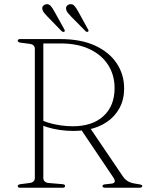

<svg xmlns="http://www.w3.org/2000/svg" viewBox="-20 -884 690 904"><path d="M564.5 -467Q564.5 -416 543 -375.8Q521.5 -335.5 482.5 -309.2Q443.5 -283 391 -273Q380.5 -271.5 370 -270.2Q359.5 -269 348.5 -268.2Q337.5 -267.5 326 -267.5Q294 -267.5 262.2 -272Q230.5 -276.5 203.2 -285Q176 -293.5 158 -306L164.5 -326Q180 -315 206.2 -306.8Q232.5 -298.5 263 -294Q293.5 -289.5 322.5 -289.5Q415 -289.5 467.2 -337.5Q519.5 -385.5 519.5 -469.5Q519.5 -530.5 489.2 -578Q459 -625.5 402 -652.5Q345 -679.5 264.5 -679.5H184V-45.5Q184 -36 190.5 -29.8Q197 -23.5 208 -22.5L272.5 -17Q280.5 -16.5 283.5 -14.2Q286.5 -12 286.5 -8Q286.5 0 274.5 0H75.5Q69 0 66.2 -2.2Q63.5 -4.5 63.5 -8Q63.5 -15 77.5 -17L120 -22.5Q131.5 -24 137.8 -30Q144 -36 144 -45.5V-654.5Q144 -664 137.8 -670Q131.5 -676 120 -677.5L77.5 -683Q63.5 -685 63.5 -692Q63.5 -696 66.2 -698Q69 -700 75.5 -700H264.5Q360.5 -700 427.2 -669.5Q494 -639 529.2 -586.2Q564.5 -533.5 564.5 -467ZM359 -278 402 -284.5 558.5 -53.5Q568 -39.5 581.5 -31Q595 -22.5 619 -19Q639.5 -16 644.8 -14Q650 -12 650 -8Q650 -4.5 646.2 -2.2Q642.5 0 636 0H476.5Q462.5 0 462.5 -8Q462.5 -12 466.5 -14Q470.5 -16 478 -16.5L505.5 -19.5Q518.5 -21 520.2 -28.5Q522 -36 513.5 -48.5ZM237 -828.5 282.5 -746.5Q284.5 -743.5 285 -740.2Q285.5 -737 283 -735Q279.5 -733 276.2 -734Q273 -735 270 -737.5L202.5 -807Q194.5 -815.5 188 -823.2Q181.5 -831 179.5 -840Q177.5 -850 183 -856.2Q188.5 -862.5 197 -864Q210 -866 218.8 -856Q227.5 -846 237 -828.5ZM349 -828.5 394 -746.5Q396.5 -743.5 396.8 -740.2Q397 -737 394.5 -735Q391.5 -733 388.2 -734Q385 -735 382.5 -737.5L314 -807Q306 -815.5 299.5 -823.2Q293 -831 291.5 -840Q289.5 -850 294.8 -856.2Q300 -862.5 309 -864Q322 -866 330.8 -856Q339.5 -846 349 -828.5Z"/></svg>

Font: Fraunces Thin
Style: Regular
Weight: 250
Version: Version 1.000;[b76b70a41]